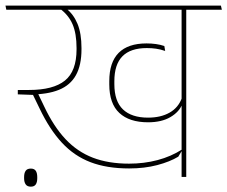

<svg xmlns="http://www.w3.org/2000/svg" viewBox="-36 -646 830 701"><path d="M644 -615H627V0H644ZM558 -610.5H774L770.5 -625.5H554.5ZM-13 -610.5H723.5L720.5 -625.5H-16ZM261.5 -470.5Q261.5 -524 247 -559Q232.5 -594 206 -614.5H182.5Q214.5 -591 229 -557.2Q243.5 -523.5 243.5 -470.5V-466Q243.5 -386 201 -351.8Q158.5 -317.5 70 -317.5H29L52.5 -301H73Q137.5 -301 179.2 -318Q221 -335 241.2 -371.5Q261.5 -408 261.5 -466ZM615 -74 629 -97.5V-100.5Q588.5 -74.5 539.2 -61.5Q490 -48.5 435 -48.5Q360 -48.5 303.2 -70.2Q246.5 -92 203.2 -138Q160 -184 125.5 -257L100.5 -309L29 -317.5V-301.5L84.5 -299.5L108.5 -250Q145 -173.5 190 -125Q235 -76.5 294.5 -53.8Q354 -31 435.5 -31Q491.5 -31 538 -43.2Q584.5 -55.5 615 -74ZM504.5 -199.5Q554 -199.5 586.2 -218.5Q618.5 -237.5 629.5 -266H631L628.5 -289.5Q615.5 -253 583.2 -234.8Q551 -216.5 504.5 -216.5Q444.5 -216.5 413 -246.5Q381.5 -276.5 381.5 -339V-349.5Q381.5 -410.5 411 -440.5Q440.5 -470.5 500 -470.5Q518 -470.5 533.8 -468.2Q549.5 -466 567 -460L564 -478Q549.5 -483 533.2 -485.2Q517 -487.5 499 -487.5Q431.5 -487.5 397.2 -453Q363 -418.5 363 -349.5V-338Q363 -267.5 399.8 -233.5Q436.5 -199.5 504.5 -199.5ZM76.5 35.5Q89 35.5 94.5 27.5Q100 19.5 100 5Q100 4.5 100 2.8Q100 1 100 0.5Q100 -14.5 94.5 -22.5Q89 -30.5 76.5 -30.5Q63.5 -30.5 57.8 -22.5Q52 -14.5 52 0.5Q52 1 52 2.8Q52 4.5 52 5Q52 19 57.8 27.2Q63.5 35.5 76.5 35.5Z"/></svg>

Font: Anek Devanagari Thin
Style: Regular
Weight: 250
Designer: Kailash Malviya (Devanagari) & Yesha Goshar (Latin)
Foundry: Ek Type
Version: Version 1.003